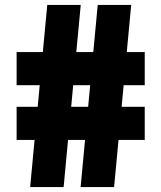

<svg xmlns="http://www.w3.org/2000/svg" viewBox="-20 -760 656 780"><path d="M307.5 0 377 -740H513L443.5 0ZM47.5 -191.5V-326H568V-191.5ZM102.5 0 172 -740H308L238.5 0ZM47.5 -414V-548.5H568V-414Z"/></svg>

Font: Encode Sans SC SemiCondensed ExtraBold
Style: Regular
Weight: 800
Width: 4
Designer: Multiple Designers
Foundry: Impallari Type
Version: Version 3.002